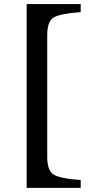

<svg xmlns="http://www.w3.org/2000/svg" viewBox="-20 -723 449 935"><path d="M109.9 191.9V-703.1H373V-664.1Q269 -656.2 239.5 -636.7Q210 -617.2 210 -551.8V41Q210 106 239.5 126Q269 146 373 153.8V191.9Z"/></svg>

Font: Linux Biolinum
Style: Bold
Weight: 700
Designer: Philipp H. Poll
Foundry: Philipp H. Poll
Version: Version 1.3.2 ; ttfautohint (v0.9)